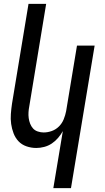

<svg xmlns="http://www.w3.org/2000/svg" viewBox="-20 -755 540 990"><path d="M255 215 304 -79Q294 -61 279.5 -44Q265 -27 247 -15Q229 -3 208 2.5Q187 8 167 8Q141 8 116.5 -0.5Q92 -9 75.5 -26.5Q59 -44 50 -67.5Q41 -91 37.5 -116Q34 -141 36 -167.5Q38 -194 42 -221L127 -735H218L131 -207Q128 -192 127 -176.5Q126 -161 128 -146Q130 -131 135.5 -117Q141 -103 150.5 -92.5Q160 -82 175 -77Q190 -72 205 -72Q226 -72 247 -79.5Q268 -87 284 -103Q300 -119 308.5 -140Q317 -161 321 -182L377 -520H468L346 215Z"/></svg>

Font: Iosevka Medium Oblique
Style: Regular
Weight: 500
Italic angle: -9°
Monospace: yes
Designer: Belleve Invis
Foundry: Belleve Invis
Version: Version 32.5.0; ttfautohint (v1.8.4)